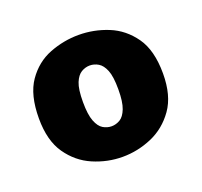

<svg xmlns="http://www.w3.org/2000/svg" viewBox="-71 -684 515 490"><g transform="rotate(-20 186.5 -439.5)"><path d="M186 -274Q145 -274 106.5 -290.5Q68 -307 43 -343Q18 -379 18 -439Q18 -503 43 -539Q68 -575 106.5 -590Q145 -605 186 -605Q227 -605 265.5 -589.5Q304 -574 329.5 -538Q355 -502 355 -439Q355 -379 329.5 -343Q304 -307 265.5 -290.5Q227 -274 186 -274ZM186 -357Q198 -357 209 -363.5Q220 -370 227 -388Q234 -406 234 -440Q234 -475 227 -492Q220 -509 209 -515.5Q198 -522 186 -522Q174 -522 163 -515.5Q152 -509 145 -492Q138 -475 138 -440Q138 -406 145 -388Q152 -370 163 -363.5Q174 -357 186 -357Z"/></g></svg>

Font: Murecho Thin ExtraBold
Style: Regular
Weight: 800
Version: Version 1.010